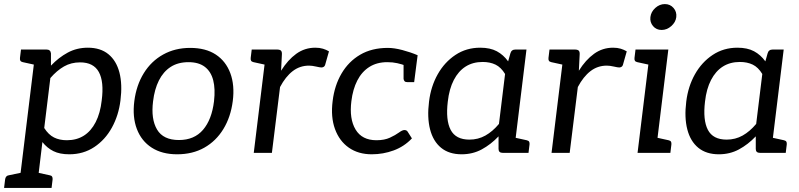

<svg xmlns="http://www.w3.org/2000/svg" viewBox="-44 -750 3919 942"><path d="M48 172 131 -507H184Q204 -507 206 -488V-428Q244 -468 288.5 -492Q333 -516 387 -516Q449 -516 488 -484Q527 -452 542 -394Q557 -336 547 -257Q538 -184 505 -124Q472 -64 418.5 -28.5Q365 7 296 7Q249 7 218 -8.5Q187 -24 164 -53L137 172ZM284 -62Q332 -62 367.5 -84.5Q403 -107 425.5 -151Q448 -195 455 -257Q467 -349 441 -396.5Q415 -444 349 -444Q305 -444 270 -424Q235 -404 203 -367L173 -122Q194 -89 221 -75.5Q248 -62 284 -62ZM161 -507 141 -429 68 -445Q59 -447 56 -452Q53 -457 54 -466L59 -507ZM-24 172 -19 131Q-18 122 -13.5 116.5Q-9 111 -1 110L76 94L78 172ZM107 172 127 94 200 110Q208 111 211.5 116.5Q215 122 214 131L209 172Z M889 -515Q965 -515 1014.5 -482.5Q1064 -450 1086 -391Q1108 -332 1098 -254Q1088 -176 1052 -117Q1016 -58 958.5 -25.5Q901 7 825 7Q751 7 700.5 -25.5Q650 -58 627.5 -117Q605 -176 615 -254Q625 -332 661.5 -391Q698 -450 756.5 -482.5Q815 -515 889 -515ZM834 -63Q909 -63 952 -113Q995 -163 1006 -253Q1013 -314 1002 -356.5Q991 -399 961 -422Q931 -445 881 -445Q829 -445 793 -421.5Q757 -398 735.5 -355Q714 -312 707 -253Q696 -166 726.5 -114.5Q757 -63 834 -63Z M1201 0 1263 -507H1314Q1329 -507 1334.5 -501.5Q1340 -496 1339 -482L1335 -403Q1368 -456 1409.5 -486Q1451 -516 1503 -516Q1524 -516 1540.5 -511Q1557 -506 1570 -498L1551 -431Q1549 -425 1544 -422Q1539 -419 1533 -419Q1526 -419 1506.5 -423.5Q1487 -428 1472 -428Q1427 -428 1392 -401Q1357 -374 1330 -323L1290 0ZM1293 -507 1273 -429 1200 -445Q1191 -447 1188 -452Q1185 -457 1186 -466L1191 -507Z M1780 7Q1714 7 1667.5 -25.5Q1621 -58 1599.5 -117Q1578 -176 1588 -254Q1597 -330 1631.5 -389Q1666 -448 1723 -481.5Q1780 -515 1859 -515Q1890 -515 1930 -504.5Q1970 -494 2005 -479L1998 -425L1946 -428Q1927 -435 1905 -440Q1883 -445 1856 -445Q1805 -445 1768 -421.5Q1731 -398 1709 -355Q1687 -312 1680 -254Q1669 -167 1700.5 -114.5Q1732 -62 1803 -62Q1842 -62 1869 -74.5Q1896 -87 1913 -99.5Q1930 -112 1940 -112Q1951 -112 1956 -104L1977 -71Q1939 -31 1887.5 -12Q1836 7 1780 7ZM1936 -438 1998 -425 1988 -347H1955Q1945 -347 1941 -351.5Q1937 -356 1936 -363Z M2221 7Q2159 7 2120 -25Q2081 -57 2066 -115.5Q2051 -174 2061 -252Q2070 -326 2103.5 -385.5Q2137 -445 2190.5 -480.5Q2244 -516 2312 -516Q2361 -516 2393.5 -498.5Q2426 -481 2449 -449L2460 -488Q2465 -507 2485 -507H2539L2477 0H2423Q2402 0 2402 -19V-81Q2364 -41 2319.5 -17Q2275 7 2221 7ZM2259 -65Q2302 -65 2337.5 -85Q2373 -105 2404 -142L2434 -387Q2414 -420 2387 -433Q2360 -446 2324 -446Q2276 -446 2240.5 -423.5Q2205 -401 2182.5 -357.5Q2160 -314 2153 -252Q2142 -161 2167 -113Q2192 -65 2259 -65ZM2447 0 2467 -78 2540 -62Q2549 -60 2552 -55Q2555 -50 2554 -41L2549 0Z M2662 0 2724 -507H2775Q2790 -507 2795.5 -501.5Q2801 -496 2800 -482L2796 -403Q2829 -456 2870.5 -486Q2912 -516 2964 -516Q2985 -516 3001.5 -511Q3018 -506 3031 -498L3012 -431Q3010 -425 3005 -422Q3000 -419 2994 -419Q2987 -419 2967.5 -423.5Q2948 -428 2933 -428Q2888 -428 2853 -401Q2818 -374 2791 -323L2751 0ZM2754 -507 2734 -429 2661 -445Q2652 -447 2649 -452Q2646 -457 2647 -466L2652 -507Z M3084 0 3146 -507H3235L3173 0ZM3143 0 3163 -78 3236 -62Q3245 -60 3248 -55Q3251 -50 3250 -41L3245 0ZM3176 -507 3156 -429 3083 -445Q3074 -447 3071 -452Q3068 -457 3069 -466L3074 -507ZM3202 -603Q3176 -603 3160 -622Q3144 -641 3147 -666Q3150 -692 3171 -711Q3192 -730 3218 -730Q3244 -730 3260.5 -711Q3277 -692 3274 -666Q3271 -641 3249.5 -622Q3228 -603 3202 -603Z M3483 7Q3421 7 3382 -25Q3343 -57 3328 -115.5Q3313 -174 3323 -252Q3332 -326 3365.5 -385.5Q3399 -445 3452.5 -480.5Q3506 -516 3574 -516Q3623 -516 3655.5 -498.5Q3688 -481 3711 -449L3722 -488Q3727 -507 3747 -507H3801L3739 0H3685Q3664 0 3664 -19V-81Q3626 -41 3581.5 -17Q3537 7 3483 7ZM3521 -65Q3564 -65 3599.5 -85Q3635 -105 3666 -142L3696 -387Q3676 -420 3649 -433Q3622 -446 3586 -446Q3538 -446 3502.5 -423.5Q3467 -401 3444.5 -357.5Q3422 -314 3415 -252Q3404 -161 3429 -113Q3454 -65 3521 -65ZM3709 0 3729 -78 3802 -62Q3811 -60 3814 -55Q3817 -50 3816 -41L3811 0Z"/></svg>

Font: Aleo
Style: Italic
Weight: 400
Italic angle: -7°
Designer: Alessio Laiso
Foundry: Alessio Laiso
Version: Version 2.001;gftools[0.9.29]